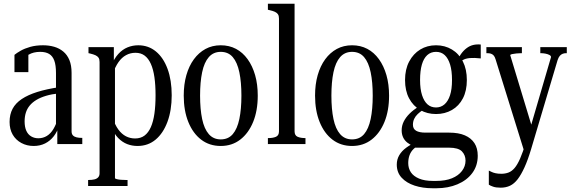

<svg xmlns="http://www.w3.org/2000/svg" viewBox="-20 -767 3045 1022"><path d="M295 -303 294 -270Q255 -266 225 -257Q195 -248 173.5 -235Q152 -222 138 -205Q124 -188 117.5 -167Q111 -146 111 -121Q111 -91 120 -71Q129 -51 146 -41Q163 -31 184 -31Q209 -31 229.5 -43.5Q250 -56 264.5 -80.5Q279 -105 289 -138L295 -99Q285 -66 266 -41.5Q247 -17 220 -3.5Q193 10 159 10Q123 10 93.5 -6Q64 -22 47.5 -50.5Q31 -79 31 -118Q31 -158 47 -188Q63 -218 96 -240Q129 -262 178.5 -277.5Q228 -293 295 -303ZM285 0V-93L278 -91V-378Q278 -420 269 -444.5Q260 -469 241.5 -480Q223 -491 194 -491Q158 -491 132.5 -476Q107 -461 90 -434Q91 -451 94.5 -461.5Q98 -472 103.5 -478Q109 -484 116.5 -486.5Q124 -489 131 -489V-383H57V-475Q69 -485 90 -497Q111 -509 141 -517.5Q171 -526 209 -526Q241 -526 268.5 -518Q296 -510 317 -492.5Q338 -475 349.5 -447Q361 -419 361 -379V-68Q361 -54 368 -46.5Q375 -39 387.5 -36Q400 -33 416 -33H418V0Z M659 223H449V191H452Q469 191 482 188Q495 185 502.5 177Q510 169 510 155V-437Q510 -452 504.5 -460Q499 -468 488 -473Q477 -478 460 -482L451 -484V-516H586V-422L592 -419V181Q592 184 601.5 186.5Q611 189 624 190Q637 191 649 191H659ZM712 10Q683 10 657 0Q631 -10 609 -32.5Q587 -55 571 -94L579 -142Q592 -102 610 -77.5Q628 -53 650.5 -41.5Q673 -30 699 -30Q729 -30 749.5 -45.5Q770 -61 783 -90.5Q796 -120 802 -162.5Q808 -205 808 -260Q808 -314 802 -356Q796 -398 783 -427Q770 -456 750 -471Q730 -486 701 -486Q674 -486 651 -473.5Q628 -461 610.5 -436Q593 -411 579 -371L572 -417Q588 -456 610 -480Q632 -504 659 -515Q686 -526 716 -526Q770 -526 810 -493Q850 -460 872 -400Q894 -340 894 -260Q894 -180 871.5 -119Q849 -58 808.5 -24Q768 10 712 10Z M1352 -258Q1352 -178 1327.5 -118Q1303 -58 1259 -24Q1215 10 1155 10Q1095 10 1051 -23.5Q1007 -57 982.5 -117.5Q958 -178 958 -258Q958 -318 972 -367Q986 -416 1012 -451.5Q1038 -487 1074 -506.5Q1110 -526 1155 -526Q1200 -526 1236 -507Q1272 -488 1298 -452Q1324 -416 1338 -367Q1352 -318 1352 -258ZM1045 -258Q1045 -186 1056 -133.5Q1067 -81 1091.5 -53Q1116 -25 1155 -25Q1195 -25 1219 -53Q1243 -81 1254 -133.5Q1265 -186 1265 -258Q1265 -330 1254 -382.5Q1243 -435 1219 -463Q1195 -491 1155 -491Q1116 -491 1091.5 -463Q1067 -435 1056 -382.5Q1045 -330 1045 -258Z M1548 -747V-68Q1548 -46 1564 -39Q1580 -32 1605 -32H1606V0H1406V-32H1409Q1433 -32 1449 -39Q1465 -46 1465 -68V-668Q1465 -683 1459.5 -691Q1454 -699 1443.5 -704Q1433 -709 1415 -713L1406 -715V-747Z M2051 -258Q2051 -178 2026.5 -118Q2002 -58 1958 -24Q1914 10 1854 10Q1794 10 1750 -23.5Q1706 -57 1681.5 -117.5Q1657 -178 1657 -258Q1657 -318 1671 -367Q1685 -416 1711 -451.5Q1737 -487 1773 -506.5Q1809 -526 1854 -526Q1899 -526 1935 -507Q1971 -488 1997 -452Q2023 -416 2037 -367Q2051 -318 2051 -258ZM1744 -258Q1744 -186 1755 -133.5Q1766 -81 1790.5 -53Q1815 -25 1854 -25Q1894 -25 1918 -53Q1942 -81 1953 -133.5Q1964 -186 1964 -258Q1964 -330 1953 -382.5Q1942 -435 1918 -463Q1894 -491 1854 -491Q1815 -491 1790.5 -463Q1766 -435 1755 -382.5Q1744 -330 1744 -258Z M2539 -456Q2505 -460 2481.5 -458Q2458 -456 2443 -447Q2428 -438 2418 -419L2408 -434Q2420 -460 2433.5 -479Q2447 -498 2463.5 -510.5Q2480 -523 2498.5 -527.5Q2517 -532 2539 -530ZM2301 -160Q2254 -160 2216.5 -181.5Q2179 -203 2157.5 -243.5Q2136 -284 2136 -341Q2136 -398 2158 -439.5Q2180 -481 2217 -503.5Q2254 -526 2301 -526Q2348 -526 2385.5 -503.5Q2423 -481 2444 -439.5Q2465 -398 2465 -341Q2465 -284 2444 -243.5Q2423 -203 2385.5 -181.5Q2348 -160 2301 -160ZM2301 -195Q2327 -195 2346 -211.5Q2365 -228 2375.5 -260Q2386 -292 2386 -341Q2386 -390 2376 -423Q2366 -456 2347.5 -473.5Q2329 -491 2301 -491Q2273 -491 2254 -473.5Q2235 -456 2225.5 -423Q2216 -390 2216 -341Q2216 -293 2226.5 -260.5Q2237 -228 2255.5 -211.5Q2274 -195 2301 -195ZM2282 235Q2230 235 2187 221Q2144 207 2118 179Q2092 151 2092 109Q2092 82 2105 59.5Q2118 37 2142.5 19Q2167 1 2201 -14L2215 3Q2196 12 2181.5 26Q2167 40 2160 59Q2153 78 2153 101Q2153 129 2167 150Q2181 171 2210.5 183.5Q2240 196 2284 196H2302Q2351 196 2385.5 182Q2420 168 2439 143Q2458 118 2458 88Q2458 59 2439 39Q2420 19 2370 19H2184L2185 13Q2163 4 2148 -8Q2133 -20 2125.5 -36.5Q2118 -53 2118 -73Q2118 -98 2129 -120Q2140 -142 2160 -162Q2180 -182 2208 -199L2232 -182Q2216 -172 2203.5 -160Q2191 -148 2184.5 -134Q2178 -120 2178 -103Q2178 -81 2195 -71Q2212 -61 2245 -61H2371Q2421 -61 2454.5 -46.5Q2488 -32 2505.5 -5Q2523 22 2523 62Q2523 115 2494 154Q2465 193 2415 214Q2365 235 2304 235Z M2819 -67 2799 -15 2772 44 2618 -451Q2614 -465 2607.5 -472Q2601 -479 2592.5 -481.5Q2584 -484 2573 -484H2569V-516H2758V-484H2756Q2743 -484 2729 -482.5Q2715 -481 2705.5 -479Q2696 -477 2696 -473ZM2807 27Q2790 84 2772 123.5Q2754 163 2735.5 187Q2717 211 2695 221.5Q2673 232 2645 232Q2620 232 2604.5 226.5Q2589 221 2582 216V141Q2587 143 2595.5 147.5Q2604 152 2617.5 155Q2631 158 2648 158Q2669 158 2686.5 151.5Q2704 145 2719 127.5Q2734 110 2748.5 77Q2763 44 2779 -9L2794 -56L2913 -463Q2913 -470 2904.5 -474.5Q2896 -479 2883.5 -481.5Q2871 -484 2858 -484H2856V-516H2997V-484H2993Q2983 -484 2974.5 -480.5Q2966 -477 2959.5 -469.5Q2953 -462 2948 -447Z"/></svg>

Font: Roboto Serif 120pt ExtraCondensed
Style: Regular
Weight: 400
Width: 2
Designer: Greg Gazdowicz
Foundry: Commercial Type
Version: Version 1.008